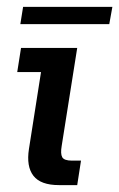

<svg xmlns="http://www.w3.org/2000/svg" viewBox="-20 -537 346 557"><path d="M151 0Q98 0 77 -27Q56 -54 64 -105L99 -328H30L41 -398H204L159 -114Q155 -91 160.5 -81Q166 -71 189 -71H215L204 0ZM39 -467 47 -517H306L297 -467Z"/></svg>

Font: Rokkitt SemiBold Medium
Style: Italic
Weight: 500
Italic angle: -9°
Version: Version 3.103